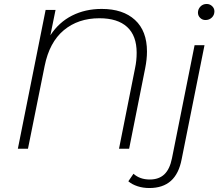

<svg xmlns="http://www.w3.org/2000/svg" viewBox="-20 -750 1105 968"><path d="M721 -490Q721 -451 712 -406L631 0H580L661 -407Q669 -444 669 -484Q669 -570 621 -614Q573 -658 481 -658Q374 -658 301.5 -597.5Q229 -537 205 -417L121 0H70L210 -700H260L234 -572Q277 -638 343.5 -671.5Q410 -705 493 -705Q600 -705 660.5 -649.5Q721 -594 721 -490ZM627 164 653 126Q685 155 735 155Q781 155 808.5 129Q836 103 847 48L961 -522H1011L896 52Q882 126 841.5 162Q801 198 733 198Q701 198 673.5 189Q646 180 627 164ZM978 -686Q978 -704 990.5 -717Q1003 -730 1022 -730Q1038 -730 1049.5 -719Q1061 -708 1061 -693Q1061 -674 1048 -661.5Q1035 -649 1016 -649Q1000 -649 989 -660Q978 -671 978 -686Z"/></svg>

Font: Montserrat Alternates Light
Style: Italic
Weight: 300
Italic angle: -11.3°
Designer: Julieta Ulanovsky
Foundry: Julieta Ulanovsky
Version: Version 7.200